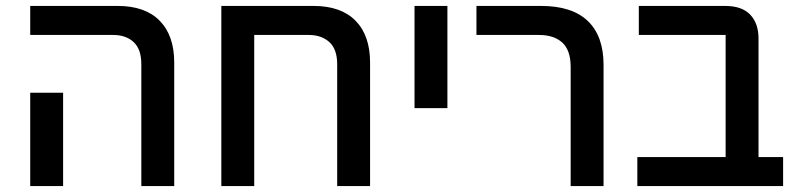

<svg xmlns="http://www.w3.org/2000/svg" viewBox="-20 -628 2692 648"><path d="M457 -411Q457 -462 431 -486Q405 -510 362 -510H82V-608H377Q470 -608 519 -558Q568 -508 568 -417V0H457ZM82 -315H193V0H82Z M727 -608H1038Q1131 -608 1180 -558Q1229 -508 1229 -417V0H1118V-411Q1118 -462 1091.5 -486Q1065 -510 1022 -510H838V0H727Z M1379 -608H1490V-263H1379Z M1906 -402Q1906 -458 1878 -484Q1850 -510 1799 -510H1588V-608H1806Q1911 -608 1964 -557Q2017 -506 2017 -409V0H1906Z M2131 -98H2429V-510H2136V-608H2427Q2484 -608 2512 -578.5Q2540 -549 2540 -498V-98H2623V0H2131Z"/></svg>

Font: IBM Plex Sans Hebrew Medium
Style: Regular
Weight: 500
Designer: Mike Abbink, Paul van der Laan, Pieter van Rosmalen, Yanek Iontef
Foundry: Bold Monday
Version: Version 1.2